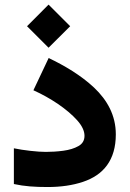

<svg xmlns="http://www.w3.org/2000/svg" viewBox="-20 -791 548 811"><path d="M94.2 -680.2 185.1 -589.4 276.4 -680.2 185.1 -771.5ZM173.8 -149.4C155.8 -149.4 133.8 -150.9 108.4 -153.8C83 -156.7 59.6 -160.2 38.6 -164.6V-13.7C83 -3.9 127 -1 181.2 -1C237.3 -1 287.1 -8.3 330.6 -22.9C417 -51.8 469.2 -114.7 469.2 -223.6C469.2 -303.7 433.1 -368.2 377.4 -420.9C321.8 -473.1 252 -514.2 185.5 -545.9L121.1 -409.7C157.2 -393.6 191.9 -374 224.6 -352.1C257.3 -329.6 284.7 -306.6 305.7 -283.2C326.7 -259.8 336.9 -237.8 336.9 -217.3C336.9 -197.8 328.1 -183.1 311 -173.8C293.9 -164.1 272.5 -157.7 247.6 -154.3C222.2 -150.9 197.8 -149.4 173.8 -149.4Z"/></svg>

Font: Vazirmatn Black
Style: Regular
Weight: 900
Designer: Saber Rastikerdar
Foundry: Saber Rastikerdar
Version: Version 33.003